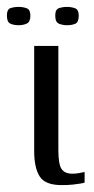

<svg xmlns="http://www.w3.org/2000/svg" viewBox="-45 -532 273 556"><path d="M133 4Q86 4 70 -21Q54 -46 54 -94V-399H124V-98Q124 -57 133 -43Q142 -29 165 -29Q174 -29 185.5 -31Q197 -33 200 -34V-3Q197 -2 188.5 -0.5Q180 1 166.5 2.5Q153 4 133 4ZM149 -459Q136 -459 125.5 -463.5Q115 -468 115 -487Q115 -505 126 -508.5Q137 -512 149 -512Q162 -512 172.5 -508Q183 -504 183 -487Q183 -468 173.5 -463.5Q164 -459 149 -459ZM9 -459Q-5 -459 -15 -463.5Q-25 -468 -25 -487Q-25 -505 -14.5 -508.5Q-4 -512 9 -512Q22 -512 32.5 -508Q43 -504 43 -487Q43 -469 33 -464Q23 -459 9 -459Z"/></svg>

Font: Genos
Style: Regular
Weight: 400
Designer: Robert E. Leuschke
Foundry: Robert E. Leuschke
Version: Version 1.010